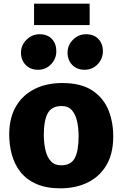

<svg xmlns="http://www.w3.org/2000/svg" viewBox="-20 -1015 665 1043"><path d="M308 8Q231 8 177.2 -15.8Q123.5 -39.5 91 -81Q58.5 -122.5 44 -176.2Q29.5 -230 30 -290Q31.5 -379 68.5 -440Q105.5 -501 170 -532.5Q234.5 -564 318 -564Q421 -564 482.2 -523Q543.5 -482 570 -414.5Q596.5 -347 595 -267Q594 -177.5 557.2 -116.2Q520.5 -55 456 -23.5Q391.5 8 308 8ZM312 -117Q365.5 -117 386.2 -156.2Q407 -195.5 407 -275Q407 -320 398.5 -357.2Q390 -394.5 370 -416.8Q350 -439 315 -439Q260.5 -439 239.2 -399.5Q218 -360 218 -284Q218 -238 226.8 -200Q235.5 -162 256 -139.5Q276.5 -117 312 -117ZM187 -636Q145 -636 119.5 -662.2Q94 -688.5 94 -729Q94 -769.5 124 -799.2Q154 -829 195 -829Q238 -829 262 -803.2Q286 -777.5 286 -737Q286 -696 257.5 -666Q229 -636 187 -636ZM439 -636Q398 -636 372.5 -662.2Q347 -688.5 347 -729Q347 -769.5 376.5 -799.2Q406 -829 448 -829Q490 -829 514.5 -803.2Q539 -777.5 539 -737Q539 -696 510.5 -666Q482 -636 439 -636ZM165 -879V-995H467V-879Z"/></svg>

Font: Merriweather Sans Black
Style: Regular
Weight: 900
Designer: Eben Sorkin
Foundry: Eben Sorkin
Version: Version 1.008; ttfautohint (v1.7.19-72a1) -l 8 -r 50 -G 200 